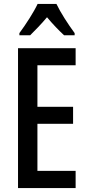

<svg xmlns="http://www.w3.org/2000/svg" viewBox="-20 -960 452 980"><path d="M268 -940H172C153 -899 113 -837 79 -791V-780H134C156 -802 190 -836 220 -872C249 -837 280 -805 307 -780H361V-791C327 -837 289 -896 268 -940ZM366 0V-88H171V-328H353V-415H171V-627H366V-714H72V0Z"/></svg>

Font: Noto Sans Gujarati ExtraCondensed Medium
Style: Regular
Weight: 500
Width: 2
Designer: Jelle Bosma - Monotype Design Team, Universal Thirst
Foundry: Monotype Imaging Inc.
Version: Version 2.106